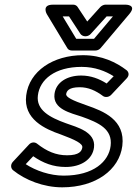

<svg xmlns="http://www.w3.org/2000/svg" viewBox="-20 -764 585 821"><path d="M90 -62 122 -96C164 -67 207 -50 261 -50C326 -50 376 -82 382 -134C390 -200 309 -220 262 -237C192 -262 134 -294 142 -356C150 -424 215 -478 329 -478C386 -478 431 -460 466 -438L436 -407C404 -427 369 -441 327 -441C267 -441 219 -412 213 -362C205 -297 282 -281 330 -265C403 -239 462 -212 453 -140C445 -74 381 -13 252 -13C194 -13 133 -34 90 -62ZM35 -72C24 -60 26 -44 36 -36C88 6 166 37 246 37C390 37 490 -38 503 -140C517 -252 421 -289 352 -313C288 -335 261 -349 263 -362C265 -374 273 -391 321 -391C357 -391 389 -377 421 -353C430 -347 445 -348 455 -358L521 -428C536 -443 529 -458 521 -464C478 -497 416 -528 335 -528C207 -528 105 -460 92 -356C79 -254 173 -212 240 -189C302 -166 334 -150 332 -134C330 -118 319 -100 267 -100C219 -100 180 -117 138 -150C129 -157 114 -157 104 -146ZM306 -598 248 -694H275L324 -619C328 -613 337 -609 343 -609H347C355 -609 364 -614 368 -619L436 -694H463L382 -598ZM268 -558C271 -552 279 -548 287 -548H388C395 -548 404 -551 410 -558L533 -704C567 -744 518 -744 518 -744H430C424 -744 415 -740 409 -734L353 -672L312 -734C309 -739 302 -744 294 -744H206C157 -744 180 -704 180 -704Z"/></svg>

Font: Falling Sky
Style: ExtOuObl
Weight: 400
Designer: Paul D. Hunt
Foundry: Adobe Systems Incorporated
Version: Version 1.02